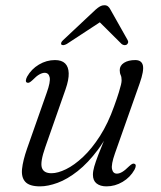

<svg xmlns="http://www.w3.org/2000/svg" viewBox="-20 -686 602 716"><path d="M482 -75Q486.5 -73 486.2 -67.2Q486 -61.5 481.5 -53Q465.5 -24.5 437.2 -7.8Q409 9 377 9Q354 9 340.2 -1.8Q326.5 -12.5 326.5 -34.5Q326.5 -47.5 331.5 -65Q336.5 -82.5 346.8 -109.2Q357 -136 374 -177Q391 -218 415 -278L412.5 -252Q383 -178.5 345.8 -128.5Q308.5 -78.5 269.8 -48Q231 -17.5 194.8 -4.2Q158.5 9 129.5 9Q90 9 74.5 -7.8Q59 -24.5 62.2 -56Q65.5 -87.5 81 -132L154 -339.5Q169 -381 165.2 -397.8Q161.5 -414.5 146.5 -414.5Q138 -414.5 127 -408.5Q116 -402.5 101 -387Q94 -380.5 89.2 -378.2Q84.5 -376 80.5 -378Q76 -380 76.5 -386Q77 -392 81 -400Q97 -428.5 125.2 -445.2Q153.5 -462 185 -462Q210 -462 222.8 -449.5Q235.5 -437 236.2 -413Q237 -389 224.5 -353L149 -137.5Q129.5 -82 136 -61Q142.5 -40 172 -40Q195.5 -40 226.2 -55Q257 -70 289.8 -100.8Q322.5 -131.5 352.8 -178.8Q383 -226 405.5 -289.5Q417.5 -322.5 423.2 -341.5Q429 -360.5 431.2 -370.2Q433.5 -380 433.5 -386.5Q433.5 -399 430 -406.2Q426.5 -413.5 426.5 -424.5Q426.5 -441.5 442.5 -451.8Q458.5 -462 484.5 -462Q508 -462 512.8 -442.2Q517.5 -422.5 501 -375.5L408.5 -113.5Q394 -72 397.8 -55.2Q401.5 -38.5 416 -38.5Q425 -38.5 435.8 -44.8Q446.5 -51 461.5 -66Q468.5 -72.5 473.2 -74.8Q478 -77 482 -75ZM365.5 -611.5H343.5L433.5 -522Q438 -518.5 443 -517.8Q448 -517 452.5 -519.5Q456 -522 457.5 -526.5Q459 -531 456 -536.5L392 -650Q388 -658 382.8 -662.2Q377.5 -666.5 369 -666.5Q360.5 -666.5 353 -662.2Q345.5 -658 336.5 -650L215.5 -536.5Q209.5 -531 208.2 -526.5Q207 -522 209 -519.5Q212.5 -517 217.5 -517.8Q222.5 -518.5 229 -522Z"/></svg>

Font: Fraunces Light
Style: Italic
Weight: 300
Italic angle: -16°
Version: Version 1.000;[b76b70a41]